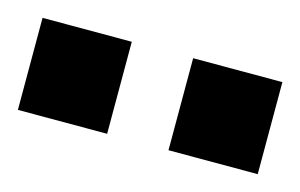

<svg xmlns="http://www.w3.org/2000/svg" viewBox="-66 -805 415 266"><g transform="rotate(15 142.0 -672.0)"><path d="M-30 -606V-738H98V-606ZM186 -606V-738H314V-606Z"/></g></svg>

Font: TitilliumText22L Xb
Style: Bold
Weight: 400
Designer: Campivisivi
Foundry: Campivisivi
Version: 1.000